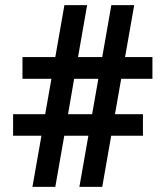

<svg xmlns="http://www.w3.org/2000/svg" viewBox="-20 -731 636 751"><path d="M290.5 0H379.9L415 -200.2H539.1V-284.2H429.7L454.1 -422.9H576.2V-507.8H469.2L504.9 -710.9H415.5L379.9 -507.8H285.2L320.8 -710.9H231.9L196.3 -507.8H67.9V-422.9H181.2L156.7 -284.2H31.2V-200.2H142.1L106.9 0H196.3L231.4 -200.2H325.7ZM270 -422.9H364.7L340.3 -284.2H246.1Z"/></svg>

Font: Shabnam
Style: Bold
Weight: 700
Foundry: DejaVu fonts team - Redesigned by Saber Rastikerdar - Based on Vazir font
Version: Version 5.0.1